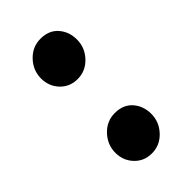

<svg xmlns="http://www.w3.org/2000/svg" viewBox="-182 -610 677 677"><g transform="rotate(-45 157.0 -271.0)"><path d="M153.5 11Q115 11 89.5 -15.5Q64 -42 63.5 -81Q63.5 -122 92.2 -152.2Q121 -182.5 161 -182.5Q203 -182.5 226.5 -156Q250 -129.5 250.5 -91Q251 -50 222.5 -19.5Q194 11 153.5 11ZM153.5 -359.5Q115 -359.5 89.5 -386Q64 -412.5 63.5 -451.5Q63.5 -492.5 92.2 -522.8Q121 -553 161 -553Q203 -553 226.5 -526.5Q250 -500 250.5 -461.5Q251 -420.5 222.5 -390Q194 -359.5 153.5 -359.5Z"/></g></svg>

Font: Merriweather Sans
Style: Bold
Weight: 700
Designer: Eben Sorkin
Foundry: Eben Sorkin
Version: Version 1.008; ttfautohint (v1.7.19-72a1) -l 8 -r 50 -G 200 